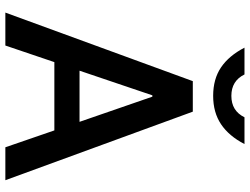

<svg xmlns="http://www.w3.org/2000/svg" viewBox="-128 -805 933 717"><g transform="rotate(90 338.5 -446.5)"><path d="M467 -183H212L150 0H27L283 -700H397L653 0H530ZM435 -277 341 -549H336L244 -277ZM158 -893H258Q282 -844 338 -844Q394 -844 418 -893H518Q488 -835 444 -805.5Q400 -776 338 -776Q275 -776 231.5 -805.5Q188 -835 158 -893Z"/></g></svg>

Font: Be Vietnam SemiBold
Style: Regular
Weight: 600
Designer: Gabriel Lam
Foundry: TypeRant
Version: Version 4.000